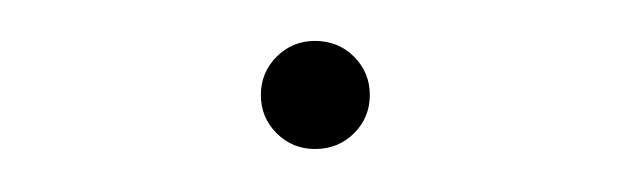

<svg xmlns="http://www.w3.org/2000/svg" viewBox="-20 -67 302 92"><path d="M130.9 4.4Q120.1 4.4 112.5 -3.2Q105 -10.7 105 -21.5Q105 -32.2 112.5 -39.8Q120.1 -47.4 130.9 -47.4Q142.1 -47.4 149.7 -39.8Q157.2 -32.2 157.2 -21.5Q157.2 -10.7 149.7 -3.2Q142.1 4.4 130.9 4.4Z"/></svg>

Font: Inter 16pt Thin
Style: Regular
Weight: 250
Version: Version 4.001;git-66647c0bb